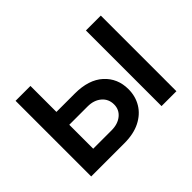

<svg xmlns="http://www.w3.org/2000/svg" viewBox="-110 -763 980 980"><g transform="rotate(-45 380.0 -273.0)"><path d="M179.7 -358.4H312Q412.6 -358.4 467.3 -308.6Q522 -258.8 522 -180.2Q522 -128.9 497.3 -88.1Q472.7 -47.4 425.8 -23.7Q378.9 0 312 0H72.3V-545.9H179.7ZM179.7 -265.6V-92.8H312Q357.4 -92.8 386.2 -116.2Q415 -139.6 415 -177.2Q415 -216.8 386.2 -241.2Q357.4 -265.6 312 -265.6ZM580.1 0V-545.9H687.5V0Z"/></g></svg>

Font: Inter Medium
Style: Regular
Weight: 500
Designer: Rasmus Andersson
Foundry: rsms
Version: Version 4.001;git-9221beed3